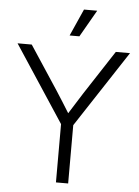

<svg xmlns="http://www.w3.org/2000/svg" viewBox="-61 -986 750 1033"><g transform="rotate(5 313.5 -469.5)"><path d="M280.8 0H346.7V-314.9L617.2 -727.5H540.5L385.3 -489.7C360.8 -451.7 337.4 -414.1 314 -376.5C290.5 -414.1 267.6 -451.7 242.7 -489.7L86.4 -727.5H9.8L280.8 -314.9ZM285.2 -793.9H337.9L421.4 -939.5H350.1Z"/></g></svg>

Font: Raveo Display Display Light
Style: Regular
Weight: 300
Designer: Jakub Foglar, Rasmus Andersson (Inter)
Foundry: Jakubfoglar.com
Version: Version 1.100;Glyphs 3.2.3 (3260)